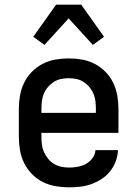

<svg xmlns="http://www.w3.org/2000/svg" viewBox="-20 -793 590 825"><path d="M277 12Q248 12 219 7Q190 2 164 -11Q138 -24 117.5 -45Q97 -66 84 -92Q71 -118 66 -147Q61 -176 61 -205V-325Q61 -354 66 -382.5Q71 -411 83.5 -437Q96 -463 116.5 -484Q137 -505 163 -518.5Q189 -532 217.5 -537Q246 -542 275 -542Q304 -542 332.5 -537Q361 -532 387 -518.5Q413 -505 433.5 -484Q454 -463 466.5 -437Q479 -411 484 -382.5Q489 -354 489 -325V-222H158V-205Q158 -188 160 -171.5Q162 -155 169 -139.5Q176 -124 187 -110.5Q198 -97 212.5 -88.5Q227 -80 243.5 -76.5Q260 -73 277 -73Q296 -73 314.5 -76.5Q333 -80 349.5 -89Q366 -98 377.5 -113.5Q389 -129 390 -148H487Q486 -124 477.5 -100.5Q469 -77 453.5 -57.5Q438 -38 417.5 -24.5Q397 -11 374 -2.5Q351 6 326.5 9Q302 12 277 12ZM158 -308H392V-325Q392 -342 390 -358.5Q388 -375 381.5 -390.5Q375 -406 364 -419Q353 -432 339 -441Q325 -450 308.5 -453.5Q292 -457 275 -457Q258 -457 241.5 -453.5Q225 -450 211 -441Q197 -432 186 -419Q175 -406 168.5 -390.5Q162 -375 160 -358.5Q158 -342 158 -325ZM171 -600 123 -635 221 -773H329L427 -635L379 -600L275 -714Z"/></svg>

Font: Lode Dark Term
Style: Bold
Weight: 700
Monospace: yes
Designer: Belleve Invis
Foundry: Belleve Invis
Version: Version 29.2.0